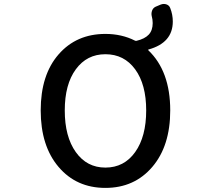

<svg xmlns="http://www.w3.org/2000/svg" viewBox="-20 -918 1040 951"><path d="M502 -87.9Q594.7 -87.9 649.4 -164.6Q704.1 -241.2 704.1 -371.1Q704.1 -500 649.4 -574.7Q594.7 -649.4 502 -649.4Q410.2 -649.4 355.5 -574.7Q300.8 -500 300.8 -371.1Q300.8 -241.2 355.5 -164.6Q410.2 -87.9 502 -87.9ZM731.4 -838.9Q728.5 -852.5 733.4 -865.7Q738.3 -878.9 751 -884.8L776.4 -895.5Q784.2 -898.4 791 -898.4Q797.9 -898.4 803.7 -896.5Q818.4 -891.6 823.2 -877.9Q835.9 -845.7 835.9 -811.5Q835.9 -706.1 715.8 -672.9Q711.9 -671.9 714.8 -668.9Q823.2 -565.4 823.2 -371.1Q823.2 -195.3 734.4 -91.3Q645.5 12.7 502 12.7Q358.4 12.7 270 -91.3Q181.6 -195.3 181.6 -371.1Q181.6 -546.9 270 -648.4Q358.4 -750 502 -750Q583 -750 648.4 -716.8Q652.3 -714.8 656.2 -715.8Q697.3 -725.6 716.8 -746.6Q736.3 -767.6 736.3 -803.7Q736.3 -821.3 731.4 -838.9Z"/></svg>

Font: Gen Jyuu Gothic L Monospace Medium
Style: Regular
Weight: 500
Designer: [Source Han Sans]
Ryoko NISHIZUKA  (kana & ideographs); Paul D. Hunt (Latin, Greek & Cyrillic); Wenlong ZHANG  (bopomofo
Version: Version 1.002.20150607